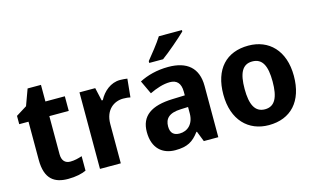

<svg xmlns="http://www.w3.org/2000/svg" viewBox="-92 -1041 2157 1318"><g transform="rotate(-15 986.0 -382.5)"><path d="M295 -101C259 -101 236 -123 236 -169V-440H374V-544H236V-662H141L99 -547L22 -499V-440H88V-169C88 -29 156 10 250 10C305 10 348 0 379 -14V-117C352 -108 325 -101 295 -101Z M768 -554C703 -554 648 -508 619 -451H611L590 -544H478V0H626V-279C626 -383 694 -425 756 -425C777 -425 796 -423 807 -420L820 -550C808 -552 785 -554 768 -554Z M1268 -775H1104C1076 -730 1023 -665 993 -628V-615H1091C1140 -650 1230 -728 1268 -765ZM1111 -555C1031 -555 961 -536 905 -507L950 -411C998 -434 1048 -451 1095 -451C1142 -451 1171 -425 1171 -363V-337L1083 -334C931 -329 854 -275 854 -161C854 -44 922 10 1012 10C1098 10 1139 -15 1183 -74H1187L1216 0H1319V-364C1319 -493 1244 -555 1111 -555ZM1172 -254V-209C1172 -133 1126 -93 1070 -93C1031 -93 1005 -111 1005 -160C1005 -214 1034 -249 1120 -252Z M1929 -273C1929 -454 1825 -554 1680 -554C1523 -554 1428 -454 1428 -273C1428 -92 1532 10 1677 10C1833 10 1929 -92 1929 -273ZM1579 -273C1579 -384 1607 -442 1678 -442C1750 -442 1778 -384 1778 -273C1778 -162 1750 -102 1679 -102C1608 -102 1579 -162 1579 -273Z"/></g></svg>

Font: Noto Sans Display
Style: Bold
Weight: 700
Designer: Monotype Design Team
Foundry: Monotype Imaging Inc.
Version: Version 1.900